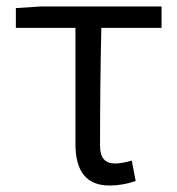

<svg xmlns="http://www.w3.org/2000/svg" viewBox="-20 -560 547 593"><path d="M213 -115V-474H29V-535L105 -540H479V-474H293Q289 -306 289 -109Q289 -55 335 -55Q356 -55 387 -64L399 -1Q359 13 318 13Q213 13 213 -115Z"/></svg>

Font: Source Han Sans CN Normal
Style: Regular
Weight: 350
Designer: Ryoko NISHIZUKA 西塚涼子 (kana, bopomofo & ideographs); Paul D. Hunt (Latin, Greek & Cyrillic); Sandoll Communications 산돌커뮤니
Foundry: Adobe
Version: Version 2.004;hotconv 1.0.118;makeotfexe 2.5.65603